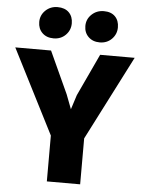

<svg xmlns="http://www.w3.org/2000/svg" viewBox="-90 -1041 808 1091"><g transform="rotate(5 314.5 -496.0)"><path d="M219 0V-261.5L-26 -743H178L288 -503L319.5 -420.5L346 -503L458 -743H655L409 -262V0ZM186 -813Q145.5 -813 121.2 -837Q97 -861 97 -899Q97 -938 125.2 -965Q153.5 -992 194 -992Q235.5 -992 258.8 -968.8Q282 -945.5 282 -907Q282 -868 254.8 -840.5Q227.5 -813 186 -813ZM449 -813Q409.5 -813 384.8 -837Q360 -861 360 -899Q360 -938 388.5 -965Q417 -992 458 -992Q499.5 -992 522.2 -968.8Q545 -945.5 545 -907Q545 -868 517.8 -840.5Q490.5 -813 449 -813Z"/></g></svg>

Font: Merriweather Sans ExtraBold
Style: Regular
Weight: 800
Designer: Eben Sorkin
Foundry: Eben Sorkin
Version: Version 2.001; ttfautohint (v1.8.3)